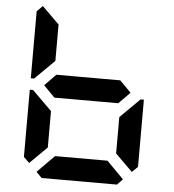

<svg xmlns="http://www.w3.org/2000/svg" viewBox="-60 -980 937 1036"><g transform="rotate(5 408.0 -462.5)"><path d="M130 -75 99 -105V-469H117L130 -456L223 -364V-167ZM130 -544 117 -531H99V-894L130 -925L223 -833V-636ZM581 -562 642 -500 581 -438H235L174 -500L235 -562ZM642 -31 612 0H204L174 -31L266 -124H550ZM686 -456 699 -469H717V-105L686 -75L593 -167V-364Z"/></g></svg>

Font: DSEG7 Classic Mini
Style: Bold
Weight: 700
Designer: Keshikan(Twitter:@keshinomi_88pro)
Version: Version 0.46